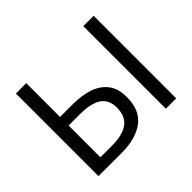

<svg xmlns="http://www.w3.org/2000/svg" viewBox="-157 -969 1205 1205"><g transform="rotate(-45 445.5 -366.5)"><path d="M101 0V-733H193V-433H307Q388 -433 449 -411.5Q510 -390 544 -344.5Q578 -299 578 -225Q578 -108 505 -54Q432 0 309 0ZM193 -75H297Q389 -75 438 -110Q487 -145 487 -223Q487 -293 438.5 -325Q390 -357 294 -357H193ZM699 0V-733H791V0Z"/></g></svg>

Font: Gothic Nguyen
Style: Regular
Weight: 400
Designer: MORI Takayuki
Version: Version 1.220;July 21, 2023;FontCreator 14.0.0.2814 64-bit